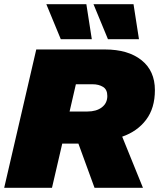

<svg xmlns="http://www.w3.org/2000/svg" viewBox="-28 -896 759 916"><path d="M-8 0 145 -660H473Q583 -660 647 -609Q711 -558 711 -466Q711 -380 669 -324.5Q627 -269 555 -244L654 0H423L346 -211H269L220 0ZM414 -494H334L304 -364H389Q432 -364 458 -384Q484 -404 484 -438Q484 -469 463.5 -481.5Q443 -494 414 -494ZM384 -876 410 -709H262L193 -876ZM609 -876 635 -709H487L418 -876Z"/></svg>

Font: Work Sans Black
Style: Italic
Weight: 900
Italic angle: -13°
Designer: Wei Huang
Foundry: Wei Huang
Version: Version 2.009; ttfautohint (v1.8.3)